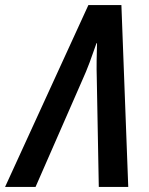

<svg xmlns="http://www.w3.org/2000/svg" viewBox="-82 -736 586 756"><path d="M-62 0 266 -716H396L423 0H307L299 -432Q298 -461 298.5 -497Q299 -533 300 -566H298Q285 -528 271 -490.5Q257 -453 241 -418L58 0Z"/></svg>

Font: Noto Sans Condensed SemiBold
Style: Italic
Weight: 600
Width: 3
Italic angle: -12°
Designer: Monotype Design Team
Foundry: Monotype Imaging Inc.
Version: Version 2.013; ttfautohint (v1.8.4.7-5d5b)